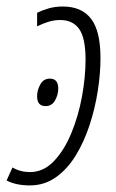

<svg xmlns="http://www.w3.org/2000/svg" viewBox="-52 -560 357 590"><path d="M39.6 9.8Q-2.9 9.8 -31.7 -5.4L-13.7 -45.4Q10.7 -31.2 40 -31.2Q81.5 -31.2 113.5 -64.7Q145.5 -98.1 167.2 -150.9Q189 -203.6 200 -263.7Q210.9 -323.7 210.9 -377Q210.9 -442.9 191.4 -470.7Q171.9 -498.5 132.8 -498.5Q115.2 -498.5 97.4 -493.2Q79.6 -487.8 62 -479V-520.5Q77.1 -528.3 97.4 -534.2Q117.7 -540 141.1 -540Q198.7 -540 227.8 -502.4Q256.8 -464.8 256.8 -381.3Q256.8 -334 248.5 -280.8Q240.2 -227.5 223.4 -176Q206.5 -124.5 180.9 -82.5Q155.3 -40.5 119.9 -15.4Q84.5 9.8 39.6 9.8ZM87.9 -233.9Q62 -233.9 62 -264.2Q62 -283.2 72 -300.8Q82 -318.4 101.1 -318.4Q127 -318.4 127 -288.1Q127 -269 117.2 -251.5Q107.4 -233.9 87.9 -233.9Z"/></svg>

Font: Open Sans Condensed Light
Style: Italic
Weight: 300
Width: 3
Italic angle: -12°
Designer: Monotype Design Team
Foundry: Monotype Imaging Inc.
Version: Version 3.000; ttfautohint (v1.8.4)